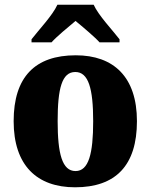

<svg xmlns="http://www.w3.org/2000/svg" viewBox="-20 -786 641 816"><path d="M114 -619V-606H199C219 -629 272 -673 301 -697C329 -674 386 -626 403 -606H488V-619C459 -657 398 -721 378 -766H224C204 -721 143 -657 114 -619ZM299 10C472 10 562 -83 562 -271C562 -459 463 -551 302 -551C129 -551 38 -459 38 -271C38 -83 137 10 299 10ZM301 -59C244 -59 225 -133 225 -271C225 -410 243 -480 300 -480C356 -480 376 -410 376 -271C376 -133 357 -59 301 -59Z"/></svg>

Font: Noto Serif Devanagari SemiCondensed Black
Style: Regular
Weight: 900
Width: 4
Designer: Universal Thirst, Indian Type Foundry and the Monotype Design Team
Foundry: Monotype Imaging Inc.
Version: Version 2.004